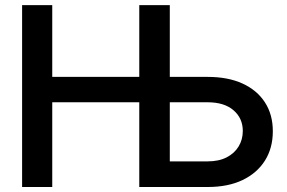

<svg xmlns="http://www.w3.org/2000/svg" viewBox="-20 -748 1148 768"><path d="M68.4 0V-727.5H189V-440.4H590.3V-338.9H189V0ZM619.6 -440.4H811Q892.1 -440.4 950.2 -413.8Q1008.3 -387.2 1039.8 -338.4Q1071.3 -289.6 1071.3 -223.1Q1071.3 -155.8 1039.8 -105.7Q1008.3 -55.7 950.2 -27.8Q892.1 0 811 0H537.1V-727.5H659.2V-102.5H810.5Q855 -102.5 886.2 -118.4Q917.5 -134.3 934.3 -161.9Q951.2 -189.5 951.2 -224.1Q951.2 -274.9 914.1 -306.9Q877 -338.9 810.5 -338.9H619.6Z"/></svg>

Font: Inter Cardless Tabular Medium
Style: Regular
Weight: 500
Designer: Rasmus Andersson
Foundry: rsms
Version: Version 4.000;git-4fc901f